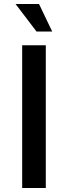

<svg xmlns="http://www.w3.org/2000/svg" viewBox="-20 -948 341 968"><path d="M210.9 0H91.8V-719.7H210.9ZM58.6 -927.7H176.8L243.2 -789.1H164.1Z"/></svg>

Font: Allerta
Style: Medium
Weight: 500
Designer: Matt McInerney
Foundry: Matt McInerney
Version: Version 1.0